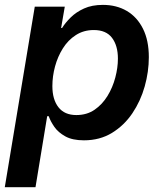

<svg xmlns="http://www.w3.org/2000/svg" viewBox="-33 -570 673 794"><path d="M-13.2 204.1 110.8 -542.5H234.9L219.7 -454.1H223.6Q237.3 -476.1 259.5 -498Q281.7 -520 314.5 -534.9Q347.2 -549.8 392.6 -549.8Q448.7 -549.8 491.5 -524.7Q534.2 -499.5 558.3 -451.2Q582.5 -402.8 582.5 -333.5Q582.5 -273.4 565.4 -212.6Q548.3 -151.9 514.4 -101.6Q480.5 -51.3 430.2 -20.5Q379.9 10.3 314 10.3Q266.6 10.3 237.1 -6.1Q207.5 -22.5 191.7 -45.4Q175.8 -68.4 168.5 -89.4H162.1L113.8 204.1ZM282.7 -94.2Q326.2 -94.2 358.2 -116.2Q390.1 -138.2 411.6 -173.3Q433.1 -208.5 443.8 -249.3Q454.6 -290 454.6 -327.6Q454.6 -381.3 430.2 -413.6Q405.8 -445.8 355 -445.8Q313 -445.8 280.8 -425Q248.5 -404.3 227.1 -370.1Q205.6 -335.9 194.6 -295.2Q183.6 -254.4 183.6 -213.9Q183.6 -158.7 208.7 -126.5Q233.9 -94.2 282.7 -94.2Z"/></svg>

Font: Inter 16pt SemiBold
Style: Italic
Weight: 600
Italic angle: -9.3988°
Version: Version 4.001;git-66647c0bb